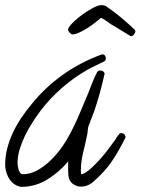

<svg xmlns="http://www.w3.org/2000/svg" viewBox="-20 -684 544 743"><path d="M465.8 -152.3Q440.4 -100.6 413.1 -60.1Q385.7 -19.5 341.8 18.6Q320.3 38.1 293 38.1Q278.3 38.1 265.1 29.8Q252 21.5 247.1 6.8Q245.1 2 244.6 -6.8Q244.1 -15.6 243.7 -25.4Q243.2 -35.2 243.7 -44.4Q244.1 -53.7 244.1 -59.6Q210 -18.6 163.6 10.3Q117.2 39.1 61.5 39.1Q58.6 39.1 53.2 37.1Q47.9 35.2 44.9 34.2Q22.5 23.4 11.2 0Q0 -23.4 0 -46.9Q0 -79.1 8.3 -110.8Q16.6 -142.6 30.8 -172.4Q44.9 -202.1 63.5 -229.5Q82 -256.8 102.5 -281.2Q155.3 -346.7 223.6 -395Q292 -443.4 372.1 -472.7Q373 -473.6 376 -473.6Q382.8 -473.6 386.2 -468.8Q389.6 -463.9 389.6 -458Q389.6 -449.2 382.8 -446.3Q366.2 -437.5 350.1 -430.2Q334 -422.9 318.4 -414.1Q210 -351.6 135.7 -253.9Q121.1 -234.4 105.5 -210Q89.8 -185.5 77.1 -159.7Q64.5 -133.8 56.2 -106.4Q47.9 -79.1 47.9 -53.7Q47.9 -49.8 48.8 -42.5Q49.8 -35.2 51.8 -27.8Q53.7 -20.5 58.1 -15.1Q62.5 -9.8 68.4 -9.8Q96.7 -9.8 123.5 -24.4Q150.4 -39.1 173.8 -61.5Q197.3 -84 215.8 -109.4Q234.4 -134.8 246.1 -157.2Q268.6 -198.2 286.1 -239.7Q303.7 -281.2 321.3 -323.2Q328.1 -340.8 337.4 -364.3Q346.7 -387.7 355.5 -404.3Q359.4 -411.1 368.2 -411.1Q375 -411.1 379.9 -407.2Q384.8 -403.3 384.8 -396.5L383.8 -394.5Q376 -359.4 366.2 -323.7Q356.4 -288.1 344.7 -253.9Q339.8 -240.2 333 -223.6Q326.2 -207 322.3 -195.3Q320.3 -188.5 319.8 -181.6Q319.3 -174.8 318.4 -168Q315.4 -152.3 312 -137.2Q308.6 -122.1 304.7 -106.4Q299.8 -86.9 296.4 -66.9Q293 -46.9 293 -26.4Q293 -21.5 293 -17.6Q293 -13.7 293.9 -9.8Q300.8 -9.8 310.1 -15.6Q319.3 -21.5 329.1 -29.8Q338.9 -38.1 347.2 -46.9Q355.5 -55.7 360.4 -60.5Q389.6 -91.8 416 -129.9Q422.9 -137.7 428.2 -147Q433.6 -156.2 440.4 -164.1Q443.4 -168.9 449.2 -168.9Q456.1 -168.9 460.9 -164.1Q465.8 -159.2 465.8 -152.3ZM503.9 -563.5Q503.9 -557.6 498.5 -550.8Q493.2 -543.9 487.3 -543.9L484.4 -544.9L417 -585.9Q414.1 -586.9 407.2 -591.8Q400.4 -596.7 392.6 -602.1Q384.8 -607.4 378.4 -611.3Q372.1 -615.2 371.1 -615.2Q363.3 -608.4 349.1 -597.2Q335 -585.9 318.8 -575.7Q302.7 -565.4 286.6 -558.1Q270.5 -550.8 260.7 -550.8Q255.9 -550.8 249.5 -557.6Q243.2 -564.5 243.2 -570.3V-571.3Q243.2 -572.3 243.7 -572.3Q244.1 -572.3 244.1 -573.2Q249 -584 265.1 -599.6Q281.2 -615.2 301.3 -629.4Q321.3 -643.6 340.8 -653.8Q360.4 -664.1 372.1 -664.1Q386.7 -664.1 394.5 -657.2Q423.8 -636.7 450.7 -614.3Q477.5 -591.8 502.9 -567.4V-565.4Q502.9 -564.5 503.9 -563.5Z"/></svg>

Font: Calligraffitti
Style: Regular
Weight: 400
Designer: Dathan Boardman
Foundry: Open Window
Version: Version 1.001